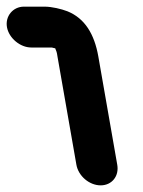

<svg xmlns="http://www.w3.org/2000/svg" viewBox="-53 -546 431 578"><path d="M177 -50 120 -376C118 -390 117 -391 113 -401H111C108 -402 105 -402 103 -403H41C8 -403 -26 -431 -32 -464C-38 -497 -14 -526 19 -526H81C103 -526 132 -519 150 -512C202 -491 231 -444 243 -376L300 -50C306 -16 284 12 250 12C216 12 183 -16 177 -50Z"/></svg>

Font: Blanket
Style: ReversedObl
Weight: 700
Foundry: Cannot Into Space Fonts
Version: Version 0.9